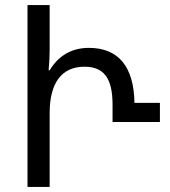

<svg xmlns="http://www.w3.org/2000/svg" viewBox="-20 -734 668 754"><path d="M88 0H175V-290C175 -407 221 -472 312 -472C390 -472 422 -424 422 -323V-255H608V-330H508C506 -471 446 -546 329 -546C262 -546 210 -516 175 -458H171C174 -489 175 -516 175 -539V-714H88Z"/></svg>

Font: Noto Sans Georgian SemiCondensed
Style: Regular
Weight: 400
Width: 4
Designer: Monotype Design Team, Akaki Razmadze
Foundry: Google LLC
Version: Version 2.005